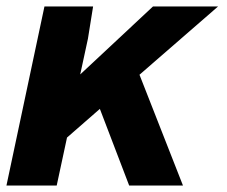

<svg xmlns="http://www.w3.org/2000/svg" viewBox="-36 -576 706 596"><path d="M274 -238 172 -149 140 0H-16L102 -556H253L237 -456L213 -345L439 -556H641L397 -344L532 0H365Z"/></svg>

Font: Azeret Mono
Style: Bold Italic
Weight: 700
Italic angle: -12°
Designer: Martin Vácha
Foundry: Displaay
Version: Version 1.000; Glyphs 3.0.3, build 3074